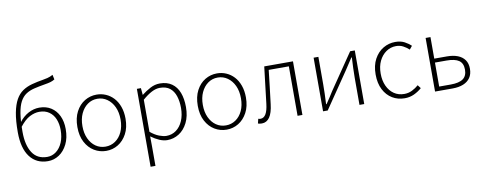

<svg xmlns="http://www.w3.org/2000/svg" viewBox="-79 -1218 4716 1869"><g transform="rotate(-10 2278.5 -283.5)"><path d="M308 13Q194 13 130 -71.5Q66 -156 66 -315Q66 -430 81 -507.5Q96 -585 123.5 -634Q151 -683 191.5 -710.5Q232 -738 284 -752Q336 -766 397 -776Q425 -781 441 -785Q457 -789 469 -794Q481 -799 496 -807L506 -760Q485 -747 462 -740.5Q439 -734 407 -729Q347 -719 299 -707.5Q251 -696 216 -672.5Q181 -649 158 -606Q135 -563 123.5 -491Q112 -419 112 -310Q112 -180 160.5 -104.5Q209 -29 308 -29Q357 -29 396.5 -59Q436 -89 458.5 -142Q481 -195 481 -265Q481 -325 461.5 -372.5Q442 -420 402.5 -447.5Q363 -475 306 -475Q260 -475 211 -450Q162 -425 110 -358V-403Q151 -458 204 -486.5Q257 -515 313 -515Q380 -515 429 -483.5Q478 -452 504.5 -396Q531 -340 531 -265Q531 -179 500 -116.5Q469 -54 418.5 -20.5Q368 13 308 13Z M884 13Q820 13 766 -19.5Q712 -52 679 -114Q646 -176 646 -264Q646 -353 679 -415.5Q712 -478 766 -510.5Q820 -543 884 -543Q932 -543 975 -524.5Q1018 -506 1051 -470.5Q1084 -435 1103 -382.5Q1122 -330 1122 -264Q1122 -176 1088.5 -114Q1055 -52 1001.5 -19.5Q948 13 884 13ZM884 -29Q938 -29 981 -58.5Q1024 -88 1048.5 -141Q1073 -194 1073 -264Q1073 -335 1048.5 -388Q1024 -441 981 -471.5Q938 -502 884 -502Q830 -502 787.5 -471.5Q745 -441 720.5 -388Q696 -335 696 -264Q696 -194 720.5 -141Q745 -88 787.5 -58.5Q830 -29 884 -29Z M1281 240V-530H1321L1327 -463H1329Q1368 -494 1414 -518.5Q1460 -543 1509 -543Q1580 -543 1627.5 -509.5Q1675 -476 1698 -415.5Q1721 -355 1721 -273Q1721 -183 1688.5 -118.5Q1656 -54 1603 -20.5Q1550 13 1487 13Q1450 13 1409.5 -4.5Q1369 -22 1328 -52L1329 46V240ZM1486 -29Q1540 -29 1582 -59.5Q1624 -90 1648 -145.5Q1672 -201 1672 -273Q1672 -338 1655 -390Q1638 -442 1601 -471.5Q1564 -501 1502 -501Q1463 -501 1420 -478.5Q1377 -456 1329 -414V-97Q1374 -60 1415 -44.5Q1456 -29 1486 -29Z M2074 13Q2010 13 1956 -19.5Q1902 -52 1869 -114Q1836 -176 1836 -264Q1836 -353 1869 -415.5Q1902 -478 1956 -510.5Q2010 -543 2074 -543Q2122 -543 2165 -524.5Q2208 -506 2241 -470.5Q2274 -435 2293 -382.5Q2312 -330 2312 -264Q2312 -176 2278.5 -114Q2245 -52 2191.5 -19.5Q2138 13 2074 13ZM2074 -29Q2128 -29 2171 -58.5Q2214 -88 2238.5 -141Q2263 -194 2263 -264Q2263 -335 2238.5 -388Q2214 -441 2171 -471.5Q2128 -502 2074 -502Q2020 -502 1977.5 -471.5Q1935 -441 1910.5 -388Q1886 -335 1886 -264Q1886 -194 1910.5 -141Q1935 -88 1977.5 -58.5Q2020 -29 2074 -29Z M2422 13Q2409 13 2400.5 11.5Q2392 10 2383 7L2394 -38Q2399 -37 2404 -35.5Q2409 -34 2416 -34Q2449 -34 2469 -67Q2489 -100 2497 -168Q2508 -259 2518.5 -349.5Q2529 -440 2540 -530H2824V0H2776V-489H2577Q2567 -406 2558 -324Q2549 -242 2538 -158Q2528 -71 2498.5 -29Q2469 13 2422 13Z M3028 0V-530H3075V-263Q3075 -220 3073.5 -168Q3072 -116 3069 -63H3074Q3091 -88 3112.5 -120.5Q3134 -153 3149 -178L3389 -530H3435V0H3388V-267Q3388 -311 3390 -363Q3392 -415 3395 -468H3390Q3374 -443 3352 -410Q3330 -377 3314 -352L3074 0Z M3834 13Q3766 13 3712 -19.5Q3658 -52 3626 -114Q3594 -176 3594 -264Q3594 -353 3628 -415.5Q3662 -478 3717 -510.5Q3772 -543 3836 -543Q3890 -543 3927.5 -523Q3965 -503 3991 -478L3964 -445Q3938 -469 3907 -485.5Q3876 -502 3837 -502Q3783 -502 3739 -471.5Q3695 -441 3669.5 -388Q3644 -335 3644 -264Q3644 -194 3668.5 -141Q3693 -88 3736 -58.5Q3779 -29 3837 -29Q3879 -29 3915 -47Q3951 -65 3979 -90L4004 -57Q3970 -27 3927.5 -7Q3885 13 3834 13Z M4135 0V-530H4183V-317H4308Q4370 -317 4414.5 -299.5Q4459 -282 4483.5 -247.5Q4508 -213 4508 -160Q4508 -107 4483.5 -71.5Q4459 -36 4414.5 -18Q4370 0 4308 0ZM4183 -41H4297Q4380 -41 4419.5 -69.5Q4459 -98 4459 -160Q4459 -223 4419.5 -250.5Q4380 -278 4297 -278H4183Z"/></g></svg>

Font: Noto Sans SC ExtraLight
Style: Regular
Weight: 250
Designer: Ryoko NISHIZUKA 西塚涼子 (kana, bopomofo & ideographs); Paul D. Hunt (Latin, Greek & Cyrillic); Sandoll Communications 산돌커뮤니
Foundry: Adobe
Version: Version 2.004-H2;hotconv 1.0.118;makeotfexe 2.5.65603